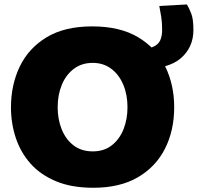

<svg xmlns="http://www.w3.org/2000/svg" viewBox="-20 -850 916 884"><path d="M409.5 14.5Q309.5 14.5 237.8 -15.5Q166 -45.5 120.2 -97.2Q74.5 -149 52.5 -215.8Q30.5 -282.5 30.5 -355.5Q30.5 -459.5 71.2 -544Q112 -628.5 194.8 -678.5Q277.5 -728.5 404.5 -728.5Q533 -728.5 616.5 -678.2Q700 -628 741 -543.5Q782 -459 782 -356.5Q782 -249.5 739.8 -165.8Q697.5 -82 614.8 -33.8Q532 14.5 409.5 14.5ZM407 -153Q459 -153 494.8 -181Q530.5 -209 548.8 -255.2Q567 -301.5 567 -356.5Q567 -414 547.5 -460.2Q528 -506.5 492 -533.5Q456 -560.5 407 -560.5Q356 -560.5 319.8 -533Q283.5 -505.5 264.5 -459.2Q245.5 -413 245.5 -356.5Q245.5 -301 264 -254.8Q282.5 -208.5 318.5 -180.8Q354.5 -153 407 -153ZM625.5 -531.5 606 -623Q657 -623 682.8 -633.5Q708.5 -644 717.5 -664Q726.5 -684 726.5 -712Q726.5 -745 722.5 -771.2Q718.5 -797.5 713.5 -822.5L840.5 -829.5Q851.5 -811.5 861 -786.2Q870.5 -761 870.5 -712Q870.5 -632 812.5 -581.8Q754.5 -531.5 625.5 -531.5Z"/></svg>

Font: Commissioner ExtraBold
Style: Regular
Weight: 800
Designer: Kostas Bartsokas
Foundry: Kostas Bartsokas
Version: Version 1.000; ttfautohint (v1.8.3)